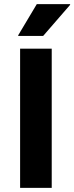

<svg xmlns="http://www.w3.org/2000/svg" viewBox="-20 -911 360 931"><path d="M77.5 0V-675H230.8V0ZM68.3 -736.7V-740L158.3 -890.8H320V-887.5L189.2 -736.7Z"/></svg>

Font: Funnel Sans Light ExtraBold
Style: Regular
Weight: 800
Version: Version 1.000